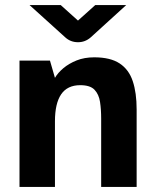

<svg xmlns="http://www.w3.org/2000/svg" viewBox="-20 -734 611 754"><path d="M56.6 0V-496H176.2L195.8 -428.3Q207.4 -448.2 228.9 -466.3Q250.4 -484.4 280.9 -496.7Q311.4 -508.9 350.1 -508.9Q413.4 -508.9 449.8 -484.9Q486.2 -460.9 501.4 -415.1Q516.6 -369.4 516.6 -304.3V0H377.3V-268.7Q377.3 -304.3 372.8 -333.9Q368.2 -363.6 351.2 -381.5Q334.2 -399.5 295.1 -399.5Q244.7 -399.5 220.2 -363.7Q195.8 -327.9 195.8 -257.6V0ZM286.4 -568.2Q257.2 -568.2 236.4 -587.2L95.9 -714.2H218.4L286.2 -653.2L354.2 -714.2H475.8L336.2 -587.2Q314.6 -568.2 286.4 -568.2Z"/></svg>

Font: Atkinson Hyperlegible Next
Style: Regular
Weight: 400
Designer: Elliott Scott, Megan Eiswerth, Linus Boman, Theodore Petrosky, Letters from Sweden
Foundry: Applied Design Works, Letters from Sweden
Version: Version 2.001